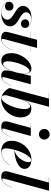

<svg xmlns="http://www.w3.org/2000/svg" viewBox="1103 -1903 810 3056"><g transform="rotate(90 1508.0 -375.0)"><path d="M399.5 -132C399.5 -267.5 175 -283.5 175 -386C175 -431.5 223 -467.5 276.5 -467.5C342.5 -467.5 390 -442 410.5 -409C398 -424.5 378 -433.5 354.5 -433.5C314.5 -433.5 287.5 -406 287.5 -371.5C287.5 -329 322.5 -303.5 359.5 -303.5C393 -303.5 424.5 -327 424.5 -370.5C424.5 -417.5 377 -471.5 264 -471.5C148.5 -471.5 73.5 -411 73.5 -334.5C73.5 -213.5 293 -192.5 293 -85.5C293 -32.5 235.5 6.5 182.5 6.5C105 6.5 31 -25.5 14 -84.5C25 -62 50 -49.5 79.5 -49.5C117 -49.5 149 -72.5 149 -115.5C149 -157.5 120 -184.5 80 -184.5C36 -184.5 7.5 -151.5 7.5 -111.5C7.5 -37 86.5 10 193 10C309.5 10 399.5 -45.5 399.5 -132Z M776.5 -163 774 -163.5C720.5 -31 661 1 619 1C606 1 598.5 -4 598.5 -14C598.5 -23 601 -32.5 603 -39.5L716 -457.5H808.5V-460H716.5L743.5 -560H613.5L587 -460H488.5V-457.5H586.5L497.5 -122.5C492 -102.5 486 -79 486 -63.5C486 -26.5 511.5 10 588.5 10C678.5 10 729 -47.5 776.5 -163Z M1154.5 -350C1154.5 -413 1138.5 -470 1074.5 -470C951.5 -470 826 -305.5 826 -152.5C826 -52.5 863.5 10 955.5 10C1028.5 10 1083 -75 1116.5 -166L1102.5 -97.5C1101.5 -90.5 1100 -81 1100 -67C1100 -22 1125 10 1183 10C1261.5 10 1304 -48.5 1350.5 -158.5L1348.5 -159.5C1294.5 -32.5 1252 -4.5 1219.5 -4.5C1210 -4.5 1206 -10 1206 -18.5C1206 -23 1206.5 -28 1208 -33.5L1321 -460H1186.5L1153 -322.5C1154 -332.5 1154.5 -341.5 1154.5 -350ZM1152 -351.5C1152 -228 1071 -19.5 999.5 -19.5C971.5 -19.5 955.5 -46.5 955.5 -98C955.5 -215.5 1040 -441 1108.5 -441C1141 -441 1152 -404 1152 -351.5Z M1549.5 -747.5 1381 -120C1416 -47 1483 10 1564 10C1718 10 1848.5 -141.5 1848.5 -297.5C1848.5 -400.5 1798.5 -469 1709 -469C1633.5 -469 1595 -411.5 1562.5 -314.5L1679.5 -750H1471V-747.5ZM1495 -64.5 1542.5 -240.5C1570.5 -338.5 1609.5 -449 1670.5 -449C1700.5 -449 1716.5 -414 1716.5 -361.5C1716.5 -232.5 1625 4.5 1538 4.5C1502 4.5 1495 -25.5 1495 -64.5Z M2032 -675C2032 -629.5 2068.5 -589.5 2116.5 -589.5C2164.5 -589.5 2202 -629.5 2202 -675C2202 -720.5 2164.5 -760 2116.5 -760C2068.5 -760 2032 -720.5 2032 -675ZM2170.5 -158.5 2168 -159.5C2114 -32 2072 -4.5 2038.5 -4.5C2029 -4.5 2025.5 -10.5 2025.5 -19C2025.5 -23.5 2026 -28.5 2027.5 -34L2144 -460H1942.5V-457.5H2015L1918.5 -107.5C1915.5 -96.5 1911 -77.5 1911 -60C1911 -17 1936.5 10 2001 10C2082.5 10 2123.5 -48.5 2170.5 -158.5Z M2342 -67.5C2342 -102 2350 -148 2363 -196.5C2546.5 -209 2668 -268 2668 -363C2668 -423 2613 -470 2518.5 -470C2353 -470 2220.5 -314.5 2220.5 -150C2220.5 -60 2275 10 2383.5 10C2495 10 2568 -58.5 2614.5 -129.5L2612.5 -130.5C2555 -45.5 2478.5 4.5 2402.5 4.5C2366 4.5 2342 -12 2342 -67.5ZM2533.5 -466.5C2554.5 -466.5 2561 -447 2561 -426.5C2561 -346 2478.5 -216.5 2363.5 -199C2398 -325 2468 -466.5 2533.5 -466.5Z M2965 -158.5 2962.5 -159.5C2909 -32.5 2866 -4.5 2834 -4.5C2824.5 -4.5 2820.5 -10 2820.5 -18.5C2820.5 -22.5 2821 -28 2822.5 -33.5L3015.5 -750H2802.5V-747.5H2886L2713 -107.5C2710.5 -97.5 2705.5 -79 2705.5 -60C2705.5 -17.5 2732.5 10 2797 10C2876 10 2918.5 -48.5 2965 -158.5Z"/></g></svg>

Font: Bodoni* 72pt
Style: Bold Italic
Weight: 700
Italic angle: -13°
Version: Version 2.3